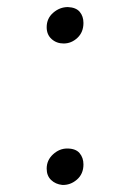

<svg xmlns="http://www.w3.org/2000/svg" viewBox="-20 -516 380 543"><path d="M216 -451Q216 -425 199 -409Q182 -393 160 -393Q140 -393 126 -405.5Q112 -418 112 -439Q112 -464 130.5 -480Q149 -496 172 -496Q195 -495 205.5 -482.5Q216 -470 216 -451ZM216 -51Q216 -24 197.5 -8Q179 8 156 7Q137 5 124.5 -7Q112 -19 112 -39Q112 -63 130 -79.5Q148 -96 170 -96Q194 -96 205 -83Q216 -70 216 -51Z"/></svg>

Font: Martel Light
Style: Regular
Weight: 300
Designer: Dan Reynolds
Foundry: Dan Reynolds
Version: Version 1.001; ttfautohint (v1.1) -l 5 -r 5 -G 72 -x 0 -D la